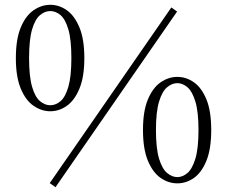

<svg xmlns="http://www.w3.org/2000/svg" viewBox="-20 -753 946 799"><path d="M189 -290Q153 -290 120 -312.5Q87 -335 66.5 -384Q46 -433 46 -511Q46 -590 66.5 -639Q87 -688 120 -710.5Q153 -733 189 -733Q226 -733 258 -710.5Q290 -688 310.5 -639Q331 -590 331 -511Q331 -433 310.5 -384Q290 -335 258 -312.5Q226 -290 189 -290ZM189 -315Q212 -315 232 -332Q252 -349 264.5 -392Q277 -435 277 -511Q277 -588 264.5 -630.5Q252 -673 232 -690Q212 -707 189 -707Q167 -707 146.5 -690Q126 -673 113.5 -630.5Q101 -588 101 -511Q101 -435 113.5 -392Q126 -349 146.5 -332Q167 -315 189 -315ZM718 10Q681 10 648.5 -12.5Q616 -35 595.5 -84Q575 -133 575 -212Q575 -291 595.5 -339.5Q616 -388 648.5 -410.5Q681 -433 718 -433Q755 -433 787 -410.5Q819 -388 839 -339.5Q859 -291 859 -212Q859 -133 839 -84Q819 -35 787 -12.5Q755 10 718 10ZM718 -16Q740 -16 760 -33Q780 -50 793 -92.5Q806 -135 806 -212Q806 -288 793 -330.5Q780 -373 760 -390Q740 -407 718 -407Q696 -407 675.5 -390Q655 -373 642 -330.5Q629 -288 629 -212Q629 -135 642 -92.5Q655 -50 675.5 -33Q696 -16 718 -16ZM211 26 187 9 693 -722 717 -705Z"/></svg>

Font: Noto Serif JP ExtraLight ExtraLight
Style: Regular
Weight: 250
Version: Version 2.003-H1;hotconv 1.1.1;makeotfexe 2.6.0